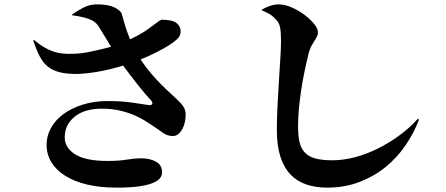

<svg xmlns="http://www.w3.org/2000/svg" viewBox="-20 -811 2040 878"><path d="M430 -692Q416 -714 384 -725Q352 -736 310 -741L309 -744Q332 -761 361 -776Q390 -791 424 -791Q475 -791 503.5 -777Q532 -763 537 -747Q547 -710 555.5 -683.5Q564 -657 575 -631Q615 -650 639.5 -666Q664 -682 680 -695Q688 -701 694.5 -705.5Q701 -710 706 -714Q711 -718 714 -719Q717 -720 719 -721Q739 -721 760.5 -717Q782 -713 794 -699Q806 -686 806 -667Q806 -648 792 -634Q772 -614 726.5 -588.5Q681 -563 623 -539Q647 -503 670.5 -475.5Q694 -448 717 -425Q740 -402 761 -383Q782 -364 799 -347Q816 -330 822.5 -316.5Q829 -303 829 -286Q829 -271 825.5 -253.5Q822 -236 814.5 -222Q807 -208 796 -198.5Q785 -189 771 -189Q748 -189 729 -201Q718 -208 707.5 -216Q697 -224 683 -233Q665 -245 642 -259.5Q619 -274 590 -286Q561 -298 525 -306Q489 -314 445 -314Q367 -314 321.5 -277.5Q276 -241 276 -183Q276 -135 324 -105Q372 -75 472 -75Q523 -75 559 -81Q595 -87 627 -87Q665 -87 693 -72Q721 -57 721 -22Q721 -8 711.5 4Q702 16 678 26Q654 36 614 41.5Q574 47 513 47Q438 47 379 33Q320 19 278.5 -7Q237 -33 215 -69Q193 -105 193 -149Q193 -190 213.5 -226.5Q234 -263 271 -290Q308 -317 359.5 -333Q411 -349 473 -349Q534 -349 582.5 -342Q631 -335 657 -331Q672 -328 676 -335.5Q680 -343 668 -355Q645 -379 611.5 -421.5Q578 -464 543 -511Q491 -495 438 -485Q385 -475 339 -473Q287 -472 253.5 -480.5Q220 -489 198 -507Q176 -525 161 -554.5Q146 -584 132 -625L136 -628Q161 -607 182.5 -594.5Q204 -582 225 -575Q246 -568 267.5 -566Q289 -564 313 -565Q345 -565 390 -574Q435 -583 488 -597Q468 -629 454 -653Q440 -677 430 -692Z M1265 -624Q1265 -666 1260.5 -687.5Q1256 -709 1239 -725Q1226 -739 1214 -746Q1202 -753 1177 -764V-767Q1195 -777 1214.5 -784Q1234 -791 1254 -791Q1282 -791 1314 -777Q1346 -763 1372.5 -743Q1399 -723 1416.5 -701.5Q1434 -680 1434 -664Q1434 -653 1429.5 -644Q1425 -635 1417 -623Q1414 -617 1410 -611Q1406 -605 1402 -597Q1399 -589 1395.5 -580.5Q1392 -572 1390 -561Q1381 -525 1372.5 -484Q1364 -443 1357.5 -400.5Q1351 -358 1347 -315.5Q1343 -273 1343 -233Q1343 -191 1349.5 -162Q1356 -133 1373.5 -114Q1391 -95 1421.5 -86.5Q1452 -78 1500 -78Q1550 -78 1603 -92Q1656 -106 1707.5 -131.5Q1759 -157 1806 -191.5Q1853 -226 1891 -268L1896 -264Q1873 -203 1834.5 -146.5Q1796 -90 1743 -47Q1690 -4 1623 21.5Q1556 47 1476 47Q1423 47 1380.5 32.5Q1338 18 1308 -13.5Q1278 -45 1262 -95Q1246 -145 1246 -217Q1246 -268 1249 -326.5Q1252 -385 1255.5 -440.5Q1259 -496 1262 -544Q1265 -592 1265 -624Z"/></svg>

Font: XinYuGongZhangJiaSongA
Style: Regular
Weight: 900
Designer: XinYuGong
Foundry: Adobe Systems Incorporated
Version: Version 1.00